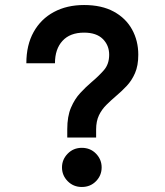

<svg xmlns="http://www.w3.org/2000/svg" viewBox="-20 -732 656 765"><path d="M248 -184V-217Q248 -268.5 262.8 -303Q277.5 -337.5 299.8 -361.5Q322 -385.5 345 -405Q373 -428.5 394 -452.5Q415 -476.5 415 -514Q415 -551.5 389.5 -576.8Q364 -602 315 -602Q259 -602 229 -569.2Q199 -536.5 199 -480H85Q85 -552.5 114 -604.5Q143 -656.5 194.8 -684.2Q246.5 -712 315 -712Q385 -712 433.2 -685.8Q481.5 -659.5 506.2 -614.5Q531 -569.5 531 -514Q531 -470.5 518 -440.8Q505 -411 485 -389.8Q465 -368.5 443 -350Q422.5 -332.5 404 -314.2Q385.5 -296 374.2 -272.5Q363 -249 363 -216V-184ZM306 13Q272.5 13 249.8 -10Q227 -33 227 -65Q227 -96.5 249.8 -119.8Q272.5 -143 306 -143Q340 -143 362.5 -119.8Q385 -96.5 385 -65Q385 -33 362.5 -10Q340 13 306 13Z"/></svg>

Font: Overpass Mono Light
Style: Regular
Weight: 300
Monospace: yes
Designer: Delve Withrington, Dave Bailey
Foundry: Delve Fonts LLC
Version: Version 4.000